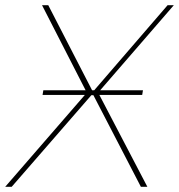

<svg xmlns="http://www.w3.org/2000/svg" viewBox="-40 -720 690 740"><path d="M124 -354H287L-20 0H5L312 -353H320L503 0H528L343 -354H508L511 -372H346L630 -700H606L323 -372H315L146 -700H122L290 -372H127Z"/></svg>

Font: Fixel Display Thin
Style: Italic
Weight: 100
Italic angle: -10°
Designer: AlfaBravo + MacPaw
Foundry: Kyrylo Tkachov, Marchela Mozhyna, Serhii Makarenko, Maria Weinstein, Zakhar Kryvoshyya
Version: Version 1.210;Glyphs 3.2 (3217)